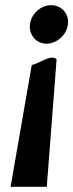

<svg xmlns="http://www.w3.org/2000/svg" viewBox="-20 -593 284 743"><path d="M243 -499C248 -540 218 -573 178 -573C138 -573 101 -540 96 -499C91 -458 120 -424 160 -424C200 -424 238 -458 243 -499ZM21 130H161L199 -363C179 -387 124 -342 103 -342Z"/></svg>

Font: Bluebird
Style: NrwObl
Weight: 400
Designer: Jasper
Foundry: Cannot Into Space Fonts
Version: Version 0.98